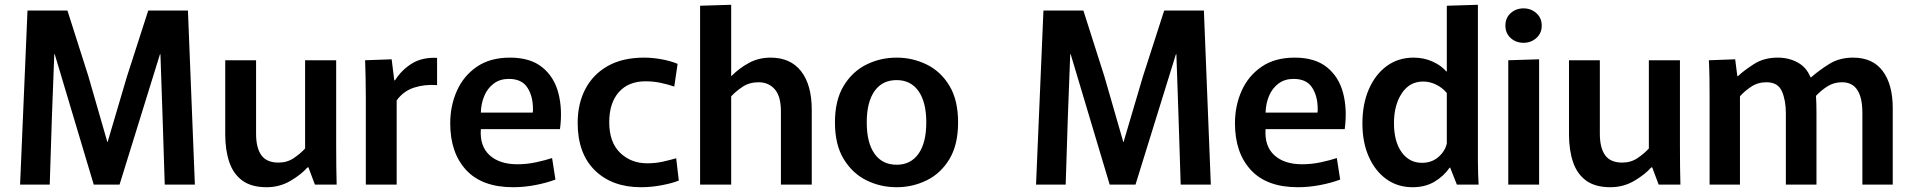

<svg xmlns="http://www.w3.org/2000/svg" viewBox="-20 -772 7998 803"><path d="M95 -728H262L350 -452L429 -178H430L511 -452L600 -728H766L795 0H669L660 -281L651 -545H649L480 0H372L209 -545H207L197 -281L188 0H64Z M1095 11Q1032 11 994 -16.5Q956 -44 939 -94Q922 -144 922 -210V-520H1051V-212Q1051 -154 1073 -123Q1095 -92 1145 -92Q1181 -92 1209 -111Q1237 -130 1256 -151V-520H1386V-159Q1386 -113 1386.5 -74Q1387 -35 1388 0H1297L1270 -72H1266Q1241 -43 1195.5 -16Q1150 11 1095 11Z M1510 0V-362Q1510 -413 1509 -450Q1508 -487 1507 -520L1618 -524L1629 -436H1632Q1660 -480 1703 -506.5Q1746 -533 1808 -530V-416Q1756 -420 1711.5 -405.5Q1667 -391 1639 -352V0Z M2126 11Q1996 11 1929.5 -61Q1863 -133 1863 -256Q1863 -330 1891 -392.5Q1919 -455 1974.5 -493Q2030 -531 2113 -531Q2198 -531 2248 -490.5Q2298 -450 2315.5 -382Q2333 -314 2322 -232H1991Q1986 -161 2027.5 -123Q2069 -85 2144 -85Q2184 -85 2223 -93.5Q2262 -102 2289 -111L2303 -21Q2266 -7 2219 2Q2172 11 2126 11ZM2108 -442Q2071 -442 2045 -422.5Q2019 -403 2005.5 -371Q1992 -339 1991 -301H2208Q2209 -306 2209 -309.5Q2209 -313 2209 -316Q2209 -370 2185.5 -406Q2162 -442 2108 -442Z M2661 11Q2540 11 2468 -59.5Q2396 -130 2396 -258Q2396 -338 2428 -399.5Q2460 -461 2522 -496Q2584 -531 2674 -531Q2707 -531 2744.5 -524.5Q2782 -518 2814 -505L2800 -410Q2777 -418 2745.5 -425Q2714 -432 2680 -432Q2608 -432 2568 -386.5Q2528 -341 2528 -261Q2528 -177 2573.5 -133Q2619 -89 2687 -89Q2723 -89 2755 -96.5Q2787 -104 2808 -110L2819 -17Q2793 -6 2748.5 2.5Q2704 11 2661 11Z M2908 -748 3038 -752V-454H3039Q3072 -487 3112.5 -509Q3153 -531 3203 -531Q3286 -531 3330.5 -474Q3375 -417 3375 -312V0H3246V-306Q3246 -370 3220 -399Q3194 -428 3153 -428Q3114 -428 3085 -408.5Q3056 -389 3038 -369V0H2908Z M3730 11Q3662 11 3603.5 -18Q3545 -47 3508.5 -107Q3472 -167 3472 -260Q3472 -353 3508.5 -413Q3545 -473 3603.5 -502Q3662 -531 3730 -531Q3797 -531 3856 -502Q3915 -473 3951 -413Q3987 -353 3987 -260Q3987 -167 3951 -107Q3915 -47 3856 -18Q3797 11 3730 11ZM3730 -83Q3789 -83 3821.5 -129Q3854 -175 3854 -260Q3854 -345 3821.5 -391Q3789 -437 3730 -437Q3670 -437 3637.5 -391Q3605 -345 3605 -260Q3605 -175 3637.5 -129Q3670 -83 3730 -83Z M4344 -728H4511L4599 -452L4678 -178H4679L4760 -452L4849 -728H5015L5044 0H4918L4909 -281L4900 -545H4898L4729 0H4621L4458 -545H4456L4446 -281L4437 0H4313Z M5408 11Q5278 11 5211.5 -61Q5145 -133 5145 -256Q5145 -330 5173 -392.5Q5201 -455 5256.5 -493Q5312 -531 5395 -531Q5480 -531 5530 -490.5Q5580 -450 5597.5 -382Q5615 -314 5604 -232H5273Q5268 -161 5309.5 -123Q5351 -85 5426 -85Q5466 -85 5505 -93.5Q5544 -102 5571 -111L5585 -21Q5548 -7 5501 2Q5454 11 5408 11ZM5390 -442Q5353 -442 5327 -422.5Q5301 -403 5287.5 -371Q5274 -339 5273 -301H5490Q5491 -306 5491 -309.5Q5491 -313 5491 -316Q5491 -370 5467.5 -406Q5444 -442 5390 -442Z M5888 11Q5825 11 5778 -23Q5731 -57 5704.5 -117Q5678 -177 5678 -256Q5678 -337 5705 -399Q5732 -461 5780 -496Q5828 -531 5892 -531Q5935 -531 5971.5 -514.5Q6008 -498 6029 -473H6031V-748L6161 -752V-145Q6161 -126 6161 -98.5Q6161 -71 6162 -44.5Q6163 -18 6164 0H6073L6045 -71H6043Q6017 -34 5978.5 -11.5Q5940 11 5888 11ZM5927 -91Q5968 -91 5996 -115.5Q6024 -140 6031 -172V-383Q6013 -405 5986.5 -418Q5960 -431 5932 -431Q5875 -431 5842.5 -381.5Q5810 -332 5810 -257Q5810 -180 5842 -135.5Q5874 -91 5927 -91Z M6352 -593Q6320 -593 6298 -613Q6276 -633 6276 -665Q6276 -697 6298 -717Q6320 -737 6352 -737Q6383 -737 6405.5 -717Q6428 -697 6428 -665Q6428 -633 6405.5 -613Q6383 -593 6352 -593ZM6288 -520 6417 -524V0H6288Z M6715 11Q6652 11 6614 -16.5Q6576 -44 6559 -94Q6542 -144 6542 -210V-520H6671V-212Q6671 -154 6693 -123Q6715 -92 6765 -92Q6801 -92 6829 -111Q6857 -130 6876 -151V-520H7006V-159Q7006 -113 7006.5 -74Q7007 -35 7008 0H6917L6890 -72H6886Q6861 -43 6815.5 -16Q6770 11 6715 11Z M7130 -366Q7130 -409 7129.5 -445Q7129 -481 7127 -520L7237 -524L7246 -454H7249Q7276 -479 7317 -505Q7358 -531 7415 -531Q7461 -531 7498 -511Q7535 -491 7552 -449H7555Q7588 -478 7630.5 -504.5Q7673 -531 7730 -531Q7812 -531 7854 -475Q7896 -419 7896 -320V0H7769V-300Q7769 -428 7684 -428Q7649 -428 7621.5 -410Q7594 -392 7575 -371Q7576 -354 7576.5 -338Q7577 -322 7577 -302V0H7449V-299Q7449 -352 7432.5 -390Q7416 -428 7368 -428Q7331 -428 7302.5 -408.5Q7274 -389 7257 -369V0H7130Z"/></svg>

Font: Murecho Medium
Style: Regular
Weight: 500
Designer: Neil Summerour
Foundry: Positype
Version: Version 1.010; ttfautohint (v1.8.3)